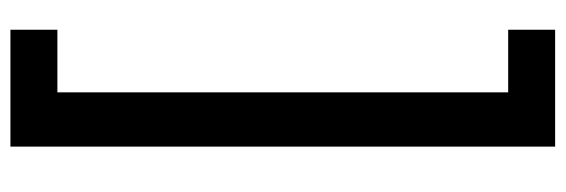

<svg xmlns="http://www.w3.org/2000/svg" viewBox="-378 -462 1084 368"><g transform="rotate(90 164.0 -278.0)"><path d="M37 244V154H157V-710H37V-800H261V244Z"/></g></svg>

Font: Noto Sans Tamil ExtraCondensed SemiBold
Style: Regular
Weight: 600
Width: 2
Designer: Jelle Bosma - Monotype Design Team
Foundry: Monotype Imaging Inc.
Version: Version 2.004; ttfautohint (v1.8.4.7-5d5b)